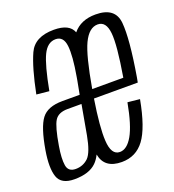

<svg xmlns="http://www.w3.org/2000/svg" viewBox="-123 -694 717 789"><g transform="rotate(-20 236.0 -299.5)"><path d="M70 4Q12.5 4 -1 -35.2Q-14.5 -74.5 -2 -149Q14 -244 40.8 -279.5Q67.5 -315 132.5 -315H208Q213.5 -346 219 -373L221.5 -387.5Q237 -475.5 232 -519.5Q227 -563.5 192.5 -563.5Q157 -563.5 136.5 -521Q116 -478.5 96 -371.5L41 -377Q63 -487 89.2 -544.8Q115.5 -602.5 199 -602.5Q267 -602.5 282.5 -561Q317 -603 381.5 -603Q467.5 -603 474 -532.2Q480.5 -461.5 453.5 -301.5Q451.5 -289.5 449.5 -280.5H258Q239 -161.5 242.5 -102Q246 -37.5 283.5 -37.5Q315 -37.5 339.8 -81Q364.5 -124.5 382 -219L435 -213.5Q413 -95 376.2 -45.5Q339.5 4 277 4Q201.5 4 189.5 -60.5Q179 -39.5 166 -27Q134.5 4 70 4ZM264.5 -319.5H400.5Q423.5 -456 418 -508Q412.5 -561.5 376 -561.5Q338 -561.5 312.5 -508Q288.5 -457.5 264.5 -319.5ZM179 -147.5 201.5 -273.5Q201.5 -275.5 202 -277H141.5Q100.5 -277 84.8 -251.5Q69 -226 56 -147Q47 -94 51.8 -64Q56.5 -34 89 -34Q121.5 -34 144.5 -56Q166 -77.5 179 -147.5Z"/></g></svg>

Font: Anybody Condensed Light
Style: Italic
Weight: 300
Width: 3
Italic angle: -10°
Designer: Tyler Finck
Foundry: Etcetera Type Company
Version: Version 1.010; ttfautohint (v1.8.3) -l 8 -r 50 -G 200 -x 14 